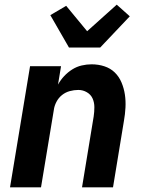

<svg xmlns="http://www.w3.org/2000/svg" viewBox="-20 -804 640 824"><path d="M23 0 109 -520H242L229 -441Q240 -461 255.5 -477.5Q271 -494 290 -506Q309 -518 330.5 -523Q352 -528 373 -528Q402 -528 428 -519.5Q454 -511 472.5 -493Q491 -475 501.5 -450Q512 -425 516 -398Q520 -371 518.5 -342.5Q517 -314 512 -286L465 0H332L382 -304Q385 -324 385 -344Q385 -364 377.5 -381Q370 -398 353 -408Q336 -418 316 -418Q298 -418 279.5 -413Q261 -408 246 -396Q231 -384 222 -366.5Q213 -349 211 -332L156 0ZM276 -600 196 -739 264 -779 354 -670 481 -784 537 -734 410 -600Z"/></svg>

Font: Iosevka Extrabold Extended
Style: Italic
Weight: 800
Width: 7
Italic angle: -9°
Monospace: yes
Designer: Belleve Invis
Foundry: Belleve Invis
Version: Version 32.5.0; ttfautohint (v1.8.4)